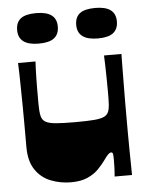

<svg xmlns="http://www.w3.org/2000/svg" viewBox="-51 -740 602 790"><g transform="rotate(-5 249.5 -345.0)"><path d="M211 8Q167 8 127.5 -7.5Q88 -23 64 -58.5Q40 -94 40 -153Q40 -201 40 -245Q40 -289 39.5 -327Q39 -365 38.5 -397.5Q38 -430 37.5 -455.5Q37 -481 36 -500H108Q107 -486 106.5 -468Q106 -450 105.5 -430Q105 -410 105 -390Q105 -370 105 -353Q105 -336 105 -324Q105 -294 109 -276Q113 -258 127 -250Q141 -242 170 -239.5Q199 -237 249 -237Q299 -237 328.5 -239.5Q358 -242 372 -250Q386 -258 390 -276Q394 -294 394 -324Q394 -339 394 -361.5Q394 -384 393.5 -409.5Q393 -435 392.5 -459Q392 -483 391 -500H463Q463 -491 462.5 -470.5Q462 -450 462 -422Q462 -394 461.5 -364Q461 -334 461 -305.5Q461 -277 461 -255Q461 -223 461 -184Q461 -145 461.5 -107Q462 -69 462.5 -40Q463 -11 463 0H391Q393 -19 393.5 -37.5Q394 -56 394 -69Q394 -83 393 -91.5Q392 -100 385 -100Q380 -100 373 -93.5Q366 -87 352 -67Q341 -52 324 -34.5Q307 -17 279.5 -4.5Q252 8 211 8ZM128 -572Q44 -572 44 -635Q44 -667 64 -682.5Q84 -698 128 -698Q170 -698 191 -682.5Q212 -667 212 -635Q212 -604 192 -588Q172 -572 128 -572ZM372 -572Q288 -572 288 -635Q288 -667 308 -682.5Q328 -698 372 -698Q414 -698 435 -682.5Q456 -667 456 -635Q456 -604 436 -588Q416 -572 372 -572Z"/></g></svg>

Font: Ojuju ExtraLight ExtraBold
Style: Regular
Weight: 800
Version: Version 1.000